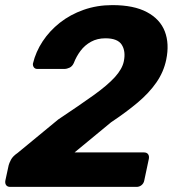

<svg xmlns="http://www.w3.org/2000/svg" viewBox="-21 -732 676 752"><path d="M19 0Q8 0 3 -7Q-2 -14 0 -25L13 -85Q15 -93 22 -106.5Q29 -120 48 -133L207 -264Q291 -320 345.5 -359Q400 -398 429 -430Q458 -462 464 -492Q472 -531 456 -556.5Q440 -582 392 -582Q360 -582 335.5 -568.5Q311 -555 294.5 -533Q278 -511 268 -485Q262 -472 251.5 -467Q241 -462 231 -462H125Q116 -462 111.5 -468.5Q107 -475 108 -483Q119 -529 146 -570Q173 -611 213.5 -643Q254 -675 306.5 -693.5Q359 -712 419 -712Q503 -712 554.5 -684.5Q606 -657 624.5 -609Q643 -561 630 -498Q620 -450 591.5 -409Q563 -368 518.5 -330.5Q474 -293 414 -253L271 -135H543Q554 -135 559 -128Q564 -121 562 -110L544 -25Q542 -14 533.5 -7Q525 0 514 0Z"/></svg>

Font: Rubik SemiBold
Style: Italic
Weight: 600
Italic angle: -12°
Designer: Hubert and Fischer
Foundry: Hubert and Fischer
Version: Version 2.300;gftools[0.9.30]